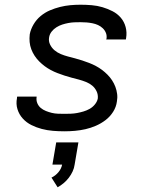

<svg xmlns="http://www.w3.org/2000/svg" viewBox="-20 -548 640 813"><path d="M253 8Q228 8 204 6Q180 4 157 -2Q134 -8 113 -18.5Q92 -29 76.5 -46Q61 -63 54 -85.5Q47 -108 52 -133Q52 -135 52 -136.5Q52 -138 53 -139H135Q135 -138 135 -137.5Q135 -137 135 -137Q133 -123 138 -111Q143 -99 152.5 -91Q162 -83 174.5 -78Q187 -73 199.5 -70Q212 -67 225.5 -66.5Q239 -66 253 -66Q266 -66 279.5 -66.5Q293 -67 306.5 -69.5Q320 -72 333.5 -76Q347 -80 359.5 -87Q372 -94 381.5 -105.5Q391 -117 394 -130Q396 -147 389 -161.5Q382 -176 370.5 -185.5Q359 -195 344 -201Q329 -207 314 -211Q299 -215 283.5 -219Q268 -223 253 -228Q238 -233 223.5 -238.5Q209 -244 195 -251.5Q181 -259 169 -268Q157 -277 146 -288Q135 -299 126.5 -312Q118 -325 112.5 -339.5Q107 -354 105.5 -370Q104 -386 106 -403Q110 -424 122 -444.5Q134 -465 152 -480Q170 -495 191 -504Q212 -513 234 -518.5Q256 -524 277.5 -526Q299 -528 321 -528Q345 -528 368.5 -526Q392 -524 414 -517.5Q436 -511 456.5 -500.5Q477 -490 491.5 -473Q506 -456 512 -433.5Q518 -411 514 -387Q514 -386 513.5 -384Q513 -382 513 -381H430Q430 -382 430 -382.5Q430 -383 431 -384Q433 -397 428.5 -408.5Q424 -420 415 -428.5Q406 -437 395 -442Q384 -447 371.5 -449.5Q359 -452 346.5 -453Q334 -454 321 -454Q308 -454 295 -453.5Q282 -453 269 -450.5Q256 -448 243.5 -444Q231 -440 219 -432.5Q207 -425 198.5 -414Q190 -403 188 -390Q185 -374 192 -359.5Q199 -345 211 -335Q223 -325 237.5 -319Q252 -313 267 -309Q282 -305 297.5 -301Q313 -297 328 -292Q343 -287 357.5 -281.5Q372 -276 386 -268.5Q400 -261 412 -252Q424 -243 435 -232Q446 -221 454.5 -208Q463 -195 468.5 -180.5Q474 -166 476 -150Q478 -134 475 -118Q472 -95 459 -74.5Q446 -54 427 -39.5Q408 -25 386 -15.5Q364 -6 342 -1Q320 4 297.5 6Q275 8 253 8ZM224 245 198 204Q215 196 227.5 181Q240 166 243 149H202L218 55H312L296 149Q294 164 287.5 178Q281 192 271.5 204.5Q262 217 249.5 227.5Q237 238 224 245Z"/></svg>

Font: Iosevka SS04 Extended Oblique
Style: Regular
Weight: 400
Width: 7
Italic angle: -9°
Monospace: yes
Designer: Belleve Invis
Foundry: Belleve Invis
Version: Version 19.0.0; ttfautohint (v1.8.4)